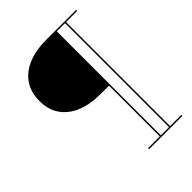

<svg xmlns="http://www.w3.org/2000/svg" viewBox="-252 -876 1151 1151"><g transform="rotate(-45 324.0 -300.0)"><path d="M348 -289.5Q265.5 -289.5 201 -315.2Q136.5 -341 99.8 -392.2Q63 -443.5 63 -519.5Q63 -596 99.8 -647.2Q136.5 -698.5 201 -724.2Q265.5 -750 348 -750H605V-741H510.5V141H605V150H323.5V141H423V-289.5ZM501.5 141V-741H432V141Z"/></g></svg>

Font: Bodoni* 24pt
Style: Bold
Weight: 700
Version: Version 2.3